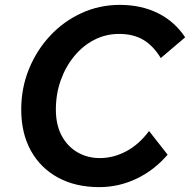

<svg xmlns="http://www.w3.org/2000/svg" viewBox="-20 -751 779 787"><path d="M591 -214 667 -117Q612 -53 539.5 -18.5Q467 16 387 16Q290 16 218 -23Q146 -62 106.5 -133.5Q67 -205 67 -302Q67 -390 98.5 -467.5Q130 -545 185.5 -604.5Q241 -664 314.5 -697.5Q388 -731 471 -731Q559 -731 627.5 -697Q696 -663 739 -598L639 -513Q608 -564 567 -588Q526 -612 468 -612Q414 -612 367 -588Q320 -564 284.5 -521Q249 -478 229 -422Q209 -366 209 -302Q209 -239 233 -194.5Q257 -150 298 -126.5Q339 -103 389 -103Q445 -103 497.5 -131Q550 -159 591 -214Z"/></svg>

Font: Wix Madefor Text
Style: Bold Italic
Weight: 700
Italic angle: -12°
Designer: Dalton Maag Ltd
Foundry: Dalton Maag Ltd
Version: Version 3.100